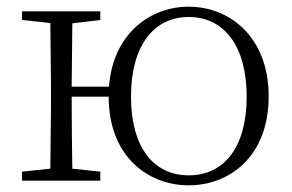

<svg xmlns="http://www.w3.org/2000/svg" viewBox="-20 -542 877 576"><path d="M546 -16C440 -16 373 -101 373 -252C373 -403 440 -491 546 -491C653 -491 720 -403 720 -252C720 -101 653 -16 546 -16ZM546 14C668 14 786 -72 786 -253C786 -433 667 -522 546 -522C433 -522 319 -443 307 -282H195L197 -472L281 -482V-508H46V-482L131 -473L133 -283V-226L131 -36L46 -27V0H281V-27L197 -36C196 -91 195 -175 195 -252H306C306 -72 425 14 546 14Z"/></svg>

Font: Noto Serif TC ExtraLight
Style: Regular
Weight: 200
Designer: Ryoko NISHIZUKA 西塚涼子 (kana & ideographs); Frank Grießhammer (Latin, Greek & Cyrillic); Wenlong ZHANG 张文龙 (bopomofo); San
Foundry: Adobe
Version: Version 2.001;hotconv 1.1.0;makeotfexe 2.6.0